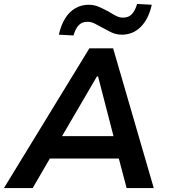

<svg xmlns="http://www.w3.org/2000/svg" viewBox="-42 -949 853 969"><path d="M-22 0 409 -705H529L734 0H597L545 -197L594 -149H173L237 -196L123 0ZM447 -563 255 -234 235 -262H569L538 -234L453 -563ZM329 -770 255 -774Q266 -823 287 -856.5Q308 -890 338.5 -907.5Q369 -925 406 -925Q434 -925 459.5 -913.5Q485 -902 507 -890Q526 -878 543.5 -869Q561 -860 579 -860Q607 -860 623.5 -877.5Q640 -895 650 -929L724 -925Q708 -853 668.5 -813.5Q629 -774 573 -774Q544 -774 519.5 -786Q495 -798 472 -811Q453 -821 436 -830Q419 -839 400 -839Q372 -839 355.5 -822Q339 -805 329 -770Z"/></svg>

Font: Nunito Sans 7pt
Style: Bold Italic
Weight: 700
Italic angle: -9°
Version: Version 3.101;gftools[0.9.27]